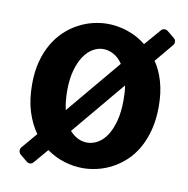

<svg xmlns="http://www.w3.org/2000/svg" viewBox="-68 -601 684 699"><g transform="rotate(10 274.0 -252.0)"><path d="M513.2 -254.9Q513.2 -206.5 503.2 -168Q493.2 -129.4 476.1 -99.4Q459 -69.3 435.8 -47.9Q412.6 -26.4 386.7 -12.7Q360.8 1 333 7.6Q305.2 14.2 278.8 14.2Q245.1 14.2 210.4 3.7Q175.8 -6.8 145 -28.8L100.1 23.9Q94.7 30.3 87.9 30.8Q81.1 31.2 74.2 25.9L48.8 4.9Q43 -0.5 42.2 -8.1Q41.5 -15.6 45.9 -21L95.2 -79.1Q72.3 -110.8 58.6 -154.3Q44.9 -197.8 44.9 -254.9Q44.9 -301.8 54.9 -339.4Q64.9 -377 82.3 -406.5Q99.6 -436 122.6 -457.3Q145.5 -478.5 171.4 -492.2Q197.3 -505.9 224.9 -512.5Q252.4 -519 278.8 -519Q314.5 -519 351.8 -506.8Q389.2 -494.6 420.9 -469.2L472.2 -528.8Q477.5 -535.2 484.9 -535.4Q492.2 -535.6 498 -530.8L523.9 -509.8Q529.3 -505.4 530.3 -497.8Q531.2 -490.2 525.9 -483.9L469.2 -416Q489.7 -386.7 501.5 -345.9Q513.2 -305.2 513.2 -254.9ZM350.1 -383.8Q335.9 -405.3 316.9 -415.5Q297.9 -425.8 278.8 -425.8Q258.8 -425.8 240 -414.8Q221.2 -403.8 206.8 -382.1Q192.4 -360.4 183.6 -328.6Q174.8 -296.9 174.8 -254.9Q174.8 -236.8 176.5 -217.8Q178.2 -198.7 182.1 -183.1ZM382.8 -254.9Q382.8 -267.6 382.1 -282Q381.3 -296.4 378.9 -309.1L213.9 -111.8Q242.7 -80.1 278.8 -80.1Q299.3 -80.1 318.4 -91.3Q337.4 -102.5 351.6 -124.5Q365.7 -146.5 374.3 -179.2Q382.8 -211.9 382.8 -254.9Z"/></g></svg>

Font: New Telegraph
Style: Bold
Weight: 700
Designer: Frank Baranowski
Foundry: Frank Baranowski
Version: Version 3.001